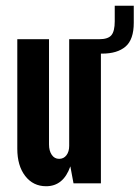

<svg xmlns="http://www.w3.org/2000/svg" viewBox="-20 -636 484 666"><path d="M140 10Q95 10 67.5 -25.5Q40 -61 40 -120V-500H150V-135Q150 -113 159.5 -99Q169 -85 185 -85Q201 -85 210.5 -97.5Q220 -110 220 -130V-500H324Q355 -500 366.5 -514Q378 -528 378 -562V-616H444V-557Q444 -499 415.5 -474.5Q387 -450 334 -450H330V0H235L224 -59Q200 10 140 10Z"/></svg>

Font: Gully ECD Medium
Style: Regular
Weight: 500
Width: 2
Designer: jaikishan Patel
Foundry: MagicType
Version: Version 1.000;Glyphs 3.2 (3242)